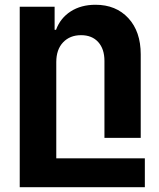

<svg xmlns="http://www.w3.org/2000/svg" viewBox="-20 -573 659 798"><path d="M582 85V205.1H62V-544.9H207V-449.2H212.9Q231 -498 273.9 -525.6Q316.9 -553.2 377 -553.2Q461.9 -553.2 513.4 -497.6Q564.9 -441.9 564.9 -347.2V0H414.1V-319.8Q414.1 -369.6 388.2 -398.2Q362.3 -426.8 316.9 -426.8Q270.5 -426.8 242.2 -397Q213.9 -367.2 213.9 -314.9V85Z"/></svg>

Font: Telcell.Market
Style: Bold
Weight: 700
Designer: Rasmus Andersson, Sedrak Mkrtchyan
Version: Version 3.019;git-0a5106e0b